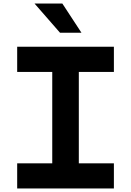

<svg xmlns="http://www.w3.org/2000/svg" viewBox="-20 -1064 740 1084"><path d="M77 0V-142H275V-658H77V-800H623V-658H425V-142H623V0ZM440 -879H319L175 -1044H332Z"/></svg>

Font: Martian Mono SemiExpanded SemiBold
Style: Regular
Weight: 600
Monospace: yes
Version: Version 0.930